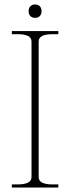

<svg xmlns="http://www.w3.org/2000/svg" viewBox="-20 -839 314 859"><path d="M108 -789Q108 -803 116 -811Q124 -819 137 -819Q150 -819 158 -811Q166 -803 166 -789Q166 -775 158 -767Q150 -759 137 -759Q124 -759 116 -767Q108 -775 108 -789ZM33 -14H60Q90 -14 105.5 -22Q121 -30 121 -47V-653Q121 -670 105.5 -678Q90 -686 60 -686H33V-700H241V-686H214Q184 -686 168.5 -678Q153 -670 153 -653V-47Q153 -30 168.5 -22Q184 -14 214 -14H241V0H33Z"/></svg>

Font: Taviraj Thin
Style: Regular
Weight: 100
Designer: Katatrad Team
Foundry: CadsonDemak
Version: Version 1.030